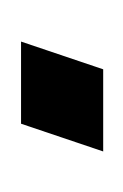

<svg xmlns="http://www.w3.org/2000/svg" viewBox="13 -854 120 187"><g transform="rotate(90 73.5 -760.0)"><path d="M47 -800H127L100 -720H20Z"/></g></svg>

Font: Karantina
Style: Regular
Weight: 400
Designer: Rony Koch
Foundry: Rony Koch
Version: Version 1.000; ttfautohint (v1.8.3)